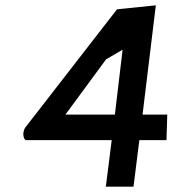

<svg xmlns="http://www.w3.org/2000/svg" viewBox="-20 -712 669 722"><path d="M606 -185 609 -281H516L566 -692L420 -677L74 -231C64 -213 67 -193 76 -185H400L378 -10H482L504 -185ZM441 -525 412 -281H226L379 -489Z"/></svg>

Font: Bluebird
Style: LiObl
Weight: 300
Designer: Jasper
Foundry: Cannot Into Space Fonts
Version: Version 0.98